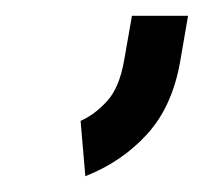

<svg xmlns="http://www.w3.org/2000/svg" viewBox="-20 -715 258 243"><path d="M208 -637Q198 -580 166 -545Q134 -510 88 -492L82 -562Q100 -570 115.5 -587Q131 -604 137 -638L147 -695H218L208 -637Z"/></svg>

Font: Marvel
Style: Bold Italic
Weight: 700
Italic angle: -12°
Designer: Carolina Trebol
Foundry: Carolina Trebol
Version: Version 1.001